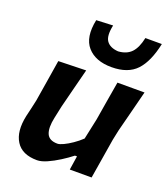

<svg xmlns="http://www.w3.org/2000/svg" viewBox="-141 -864 854 976"><g transform="rotate(20 286.0 -376.0)"><path d="M172.5 12.5Q91.5 12.5 58.8 -39.5Q26 -91.5 45 -180Q49.5 -201 55 -222.5Q60.5 -244 66 -272Q77 -340 85.5 -392Q94 -444 102.5 -498L252 -502Q238 -448 224.8 -396Q211.5 -344 197 -286.5L183 -221Q170.5 -163 183.5 -132.5Q196.5 -102 241.5 -102Q253 -102 273.8 -111.8Q294.5 -121.5 318.2 -137.8Q342 -154 363 -174L387 -286.5Q396.5 -344 404.8 -393.8Q413 -443.5 422.5 -498H569Q555.5 -444.5 542 -392.2Q528.5 -340 511 -271.5L499.5 -217Q489.5 -156 481.2 -105Q473 -54 464 0H346L357.5 -75.5H346.5Q320.5 -55 288.5 -34.8Q256.5 -14.5 225.8 -1Q195 12.5 172.5 12.5ZM366.5 -561.5Q279.5 -561.5 235.8 -611.2Q192 -661 212.5 -759.5L302.5 -763.5Q289.5 -703.5 308 -677.5Q326.5 -651.5 371 -648.5Q416.5 -651.5 441.8 -678Q467 -704.5 478.5 -759.5H567.5Q546.5 -659 500.8 -610.2Q455 -561.5 366.5 -561.5Z"/></g></svg>

Font: Commissioner Loud SemiBold
Style: Italic
Weight: 600
Italic angle: -12°
Designer: Kostas Bartsokas
Foundry: Kostas Bartsokas
Version: Version 1.000; ttfautohint (v1.8.3)